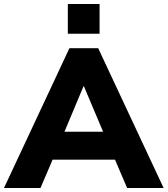

<svg xmlns="http://www.w3.org/2000/svg" viewBox="-41 -948 845 968"><path d="M-21 0 309 -705H454L784 0H600L517 -194L587 -143H175L246 -194L163 0ZM380 -513 264 -236 236 -284H527L499 -236L382 -513ZM301 -778V-928H461V-778Z"/></svg>

Font: Nunito Sans 12pt ExtraLight 12pt Black
Style: Regular
Weight: 900
Version: Version 3.101;gftools[0.9.27]